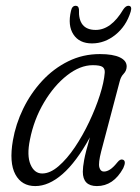

<svg xmlns="http://www.w3.org/2000/svg" viewBox="-20 -620 471 648"><path d="M321.5 -109Q311.5 -70 315.2 -55.5Q319 -41 330.5 -41Q340.5 -41 351.2 -47.8Q362 -54.5 376.5 -72.5Q386 -84.5 395 -81Q407 -76.5 396 -52.5Q363 8 307 8Q259.5 8 259.5 -40.5Q259.5 -55.5 264 -80.2Q268.5 -105 283.5 -156.5Q237.5 -73 191 -32.5Q144.5 8 99 8Q53 8 31.8 -31.5Q10.5 -71 23.5 -146Q33 -201 58.2 -253Q83.5 -305 122 -346.8Q160.5 -388.5 210 -413Q259.5 -437.5 317 -437.5Q361.5 -437.5 384.8 -426.2Q408 -415 407.5 -395Q407 -381 397.5 -371.2Q388 -361.5 384 -345.5ZM81 -148.5Q70 -95 83 -64.8Q96 -34.5 122.5 -34.5Q149 -34.5 177.5 -59Q206 -83.5 232.8 -123.2Q259.5 -163 281.2 -209Q303 -255 317 -298.8Q331 -342.5 333.5 -374.5Q334.5 -388 326.2 -394Q318 -400 293 -400Q250.5 -400 206.5 -365.8Q162.5 -331.5 128.5 -274.2Q94.5 -217 81 -148.5ZM303 -519Q355 -519 396 -588Q404.5 -600.5 413 -600.5Q427 -600.5 421 -580.5Q406 -532 369.8 -502.8Q333.5 -473.5 290.5 -473.5Q247.5 -473.5 227.8 -503.8Q208 -534 219.5 -583Q223 -600.5 235.5 -600.5Q245.5 -600.5 246.5 -588Q243.5 -519 303 -519Z"/></svg>

Font: Fraunces 144pt SuperSoft Light
Style: Italic
Weight: 300
Italic angle: -16°
Version: Version 1.000;[b76b70a41]